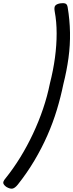

<svg xmlns="http://www.w3.org/2000/svg" viewBox="-53 -1094 457 1200"><path d="M-18 20Q31 -41 74 -111Q117 -181 153 -257.5Q189 -334 216 -413.5Q243 -493 259 -573Q280 -655 290.5 -733.5Q301 -812 301 -885Q301 -958 289 -1022Q284 -1049 292.5 -1059Q301 -1069 323 -1073Q343 -1076 355 -1072Q367 -1068 370 -1048Q383 -970 384.5 -891Q386 -812 375 -731.5Q364 -651 343 -568Q327 -489 302.5 -408Q278 -327 243 -247.5Q208 -168 162 -90.5Q116 -13 58 60Q41 81 26 84.5Q11 88 -12 75Q-28 64 -32 52.5Q-36 41 -18 20Z"/></svg>

Font: Playwrite CA
Style: Regular
Weight: 400
Designer: Veronika Burian, José Scaglione
Foundry: TypeTogether
Version: Version 1.002